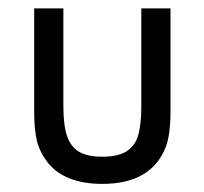

<svg xmlns="http://www.w3.org/2000/svg" viewBox="-20 -436 499 469"><path d="M134.8 -415.5V-176.3Q134.8 -129.4 144 -103Q153.3 -76.7 173.8 -64.9Q194.3 -53.2 230 -53.2Q268.1 -53.2 288.8 -66.2Q309.6 -79.1 317.4 -105.2Q325.2 -131.3 325.2 -176.3V-415.5H396.5V-165Q396.5 -106.9 384.8 -76.7Q349.6 13.2 230 13.2Q137.2 13.2 95.7 -40Q76.7 -64.9 70.1 -92.3Q63.5 -119.6 63.5 -165V-415.5Z"/></svg>

Font: NMS Futura Pro Book
Style: Regular
Weight: 400
Designer: Blend3rman
Version: Version 0.1